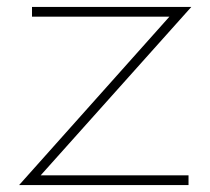

<svg xmlns="http://www.w3.org/2000/svg" viewBox="-20 -532 605 552"><path d="M72 -512H530L97 -28H522V0H35L467 -484H72Z"/></svg>

Font: Spartan MB
Style: Regular
Weight: 250
Designer: Matt Bailey
Foundry: Matt Bailey
Version: Version 1.000